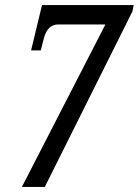

<svg xmlns="http://www.w3.org/2000/svg" viewBox="-20 -734 545 754"><path d="M66 0H156L500 -689L505 -714H145L102 -536H140L153 -586C162 -619 180 -638 209 -638H394Z"/></svg>

Font: Noto Serif ExtraCondensed
Style: Italic
Weight: 400
Width: 2
Italic angle: -12°
Designer: Monotype Design Team
Foundry: Monotype Imaging Inc.
Version: Version 2.014